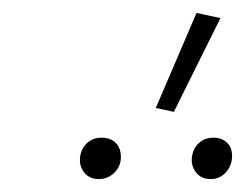

<svg xmlns="http://www.w3.org/2000/svg" viewBox="-20 -778 379 297"><path d="M221 -611 284 -758 321 -750 249 -605ZM104 -536Q106 -549 115 -557Q124 -565 137 -565Q151 -565 159 -557Q167 -549 167 -535Q167 -521 157 -511Q147 -501 133 -501Q118 -501 110 -511.5Q102 -522 104 -536ZM277 -536Q279 -549 288 -557Q297 -565 310 -565Q323 -565 331 -557.5Q339 -550 339 -537Q339 -522 329.5 -511.5Q320 -501 306 -501Q291 -501 283 -511.5Q275 -522 277 -536Z"/></svg>

Font: Ysabeau Light
Style: Italic
Weight: 300
Italic angle: -12°
Designer: Christian Thalmann (Catharsis Fonts)
Version: Version 0.003